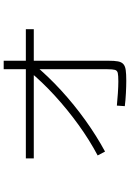

<svg xmlns="http://www.w3.org/2000/svg" viewBox="148 -826 704 1040"><g transform="rotate(-90 500.0 -306.0)"><path d="M178 -129Q261 -173 343.5 -232.5Q426 -292 501.5 -361Q577 -430 637 -503L671 -474Q608 -398 530.5 -327Q453 -256 368.5 -195.5Q284 -135 199 -89ZM582 26Q554 26 515 24Q476 22 445 18L448 -25Q477 -22 515 -19.5Q553 -17 579 -17Q611 -17 624.5 -20Q638 -23 641.5 -35.5Q645 -48 645 -76V-638H691V-70Q691 -38 687.5 -19Q684 0 673 10Q662 20 640.5 23Q619 26 582 26ZM162 -475V-518H862V-475Z"/></g></svg>

Font: M PLUS 1 Code Light
Style: Regular
Weight: 300
Designer: Coji Morishita
Foundry: UNDERFOREST DESIGN
Version: Version 1.002